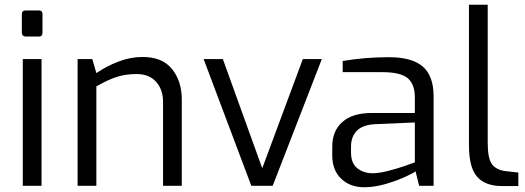

<svg xmlns="http://www.w3.org/2000/svg" viewBox="-20 -783 2214 809"><path d="M72 -645V-723Q72 -739 88 -739H144Q159 -739 159 -723V-645Q159 -629 144 -629H88Q81 -629 76.5 -633.5Q72 -638 72 -645ZM76 -534H155V0H76Z M307 -534H369L386 -475Q428 -504 479 -523.5Q530 -543 581 -543Q664 -543 705 -492Q746 -441 746 -363V0H667V-354Q667 -406 637.5 -438.5Q608 -471 556 -471Q508 -471 470.5 -458.5Q433 -446 386 -419V0H307Z M838 -534H919L1085 -74L1256 -534H1336L1129 0H1039Z M1380 -128V-166Q1380 -231 1422.5 -269Q1465 -307 1547 -307H1728V-373Q1728 -427 1698.5 -453Q1669 -479 1590 -479H1424V-526Q1518 -542 1619 -542Q1716 -542 1761.5 -502.5Q1807 -463 1807 -377V0H1746L1731 -61Q1724 -55 1687.5 -38Q1651 -21 1604 -7.5Q1557 6 1515 6Q1455 6 1417.5 -30Q1380 -66 1380 -128ZM1728 -99V-267L1565 -260Q1510 -258 1484.5 -233Q1459 -208 1459 -165V-141Q1459 -95 1485.5 -74Q1512 -53 1550 -53Q1577 -53 1616 -63Q1655 -73 1686.5 -84Q1718 -95 1728 -99Z M1956 -171V-763H2035V-181Q2035 -115 2053 -91Q2071 -67 2110 -62L2164 -56V1H2096Q2025 1 1990.5 -38Q1956 -77 1956 -171Z"/></svg>

Font: Exo
Style: Regular
Weight: 400
Designer: Natanael Gama
Foundry: Natanael Gama
Version: Version 1.500; ttfautohint (v1.6)